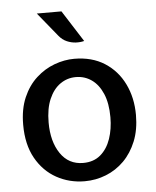

<svg xmlns="http://www.w3.org/2000/svg" viewBox="-53 -785 685 842"><g transform="rotate(-5 289.0 -364.5)"><path d="M286.5 11Q219 11 162.5 -20.2Q106 -51.5 72.2 -111.8Q38.5 -172 38.5 -259Q38.5 -328 60.5 -378.8Q82.5 -429.5 118.8 -462.5Q155 -495.5 199 -511.8Q243 -528 286.5 -528Q364 -528 419.8 -492.5Q475.5 -457 505.2 -396Q535 -335 535 -259Q535 -194.5 514.8 -144.2Q494.5 -94 459.8 -59.2Q425 -24.5 380.2 -6.8Q335.5 11 286.5 11ZM286.5 -69.5Q332.5 -69.5 362.8 -95.2Q393 -121 407.8 -164.2Q422.5 -207.5 422.5 -259Q422.5 -320.5 404.5 -362.5Q386.5 -404.5 355.8 -426Q325 -447.5 286.5 -447.5Q248.5 -447.5 217.8 -426Q187 -404.5 168.8 -362.5Q150.5 -320.5 150.5 -259Q150.5 -175.5 186.5 -122.5Q222.5 -69.5 286.5 -69.5ZM337 -602Q320 -597.5 300 -598.5Q280 -599.5 260.5 -608Q241 -616.5 226 -635L140.5 -740H249Z"/></g></svg>

Font: Expletus Sans Medium
Style: Regular
Weight: 500
Version: Version 7.500